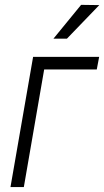

<svg xmlns="http://www.w3.org/2000/svg" viewBox="-20 -759 423 779"><path d="M382.3 -528.3 372.6 -477.1H159.2L76.7 0H22.5L114.3 -528.3ZM196.8 -602.1 309.1 -739.3 382.8 -738.3 251.5 -602.1Z"/></svg>

Font: Roboto Condensed Light
Style: Italic
Weight: 300
Italic angle: -12°
Designer: Christian Robertson
Foundry: Google
Version: Version 3.0; 2020